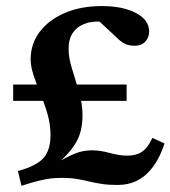

<svg xmlns="http://www.w3.org/2000/svg" viewBox="-20 -602 562 633"><path d="M50.8 10.7 39.1 -38.1Q99.6 -54.7 123 -80.6Q146.5 -106.4 146.5 -157.2Q146.5 -191.4 136.7 -225.6Q127 -259.8 113.8 -292Q100.6 -324.2 90.8 -353.5Q81.1 -382.8 81.1 -406.2Q81.1 -458 111.3 -497.6Q141.6 -537.1 194.3 -559.6Q247.1 -582 315.4 -582Q384.8 -582 428.2 -559.1Q471.7 -536.1 471.7 -498Q471.7 -478.5 459 -464.8Q446.3 -451.2 424.8 -451.2Q406.2 -451.2 393.1 -457Q379.9 -462.9 364.3 -478.5L277.3 -559.6L327.1 -529.3Q290 -534.2 262.7 -524.9Q235.4 -515.6 220.7 -494.6Q206.1 -473.6 206.1 -441.4Q206.1 -411.1 217.8 -374Q229.5 -336.9 240.7 -297.9Q252 -258.8 252 -222.7Q252 -195.3 246.6 -172.4Q241.2 -149.4 228 -127.9Q214.8 -106.4 191.4 -82.5Q168 -58.6 130.9 -30.3L129.9 -43Q168.9 -66.4 194.3 -80.1Q219.7 -93.8 239.7 -100.1Q259.8 -106.4 284.2 -106.4Q310.5 -106.4 341.8 -97.7Q373 -88.9 400.4 -88.9Q429.7 -88.9 448.7 -102.1Q467.8 -115.2 482.4 -147.5L522.5 -128.9Q507.8 -84 485.4 -53.2Q462.9 -22.5 433.6 -7.3Q404.3 7.8 367.2 7.8Q337.9 7.8 315.4 4.4Q293 1 272.9 -3.9Q252.9 -8.8 231.9 -12.2Q210.9 -15.6 184.6 -15.6Q166 -15.6 148.4 -13.7Q130.9 -11.7 108.4 -6.3Q85.9 -1 50.8 10.7ZM23.4 -269.5V-323.2H397.5V-269.5Z"/></svg>

Font: Crimson Pro SemiBold
Style: Regular
Weight: 600
Designer: Jacques Le Bailly
Foundry: Baron von Fonthausen
Version: Version 1.003